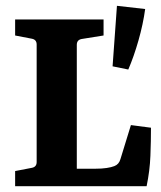

<svg xmlns="http://www.w3.org/2000/svg" viewBox="-20 -640 555 660"><path d="M430 -210 499 -201Q499 -155 497 -104Q495 -53 484 0H32V-52L89 -63Q106 -66 106 -83V-487Q106 -504 89 -507L32 -518V-573H336V-518L261 -506Q244 -503 244 -486V-60H307Q330 -60 346.5 -62.5Q363 -65 373 -69Q389 -75 394 -93ZM367 -412 382 -620 479 -609Q472 -557 456 -501Q440 -445 421 -401Z"/></svg>

Font: Yrsa
Style: Regular
Weight: 400
Designer: Anna Giedrys (Yrsa+Rasa design), David Brezina (Yrsa art-direction, Rasa art-direction, design)
Foundry: Rosetta Type Foundry
Version: Version 2.004